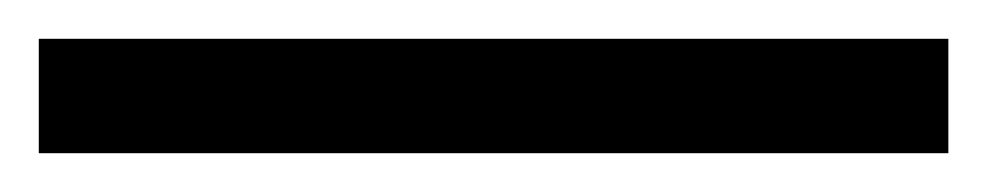

<svg xmlns="http://www.w3.org/2000/svg" viewBox="-25 63 509 99"><path d="M-5 142V83H464V142Z"/></svg>

Font: Noto Serif Telugu
Style: Regular
Weight: 400
Designer: Jelle Bosma - Monotype Design Team
Foundry: Monotype Imaging Inc.
Version: Version 2.003